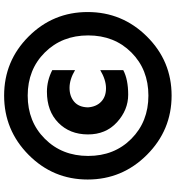

<svg xmlns="http://www.w3.org/2000/svg" viewBox="20 -844 865 946"><g transform="rotate(-90 453.0 -370.5)"><path d="M163.6 -79.6Q42 -201.2 42 -371.6Q42 -542 163.6 -662.6Q285.2 -783.2 455.6 -783.2Q626 -783.2 746.6 -662.6Q867.2 -542 867.2 -371.6Q867.2 -201.2 746.6 -79.6Q626 42 455.6 42Q285.2 42 163.6 -79.6ZM242.7 -582.5Q158.2 -498 158.2 -369.1Q158.2 -240.2 242.7 -156.2Q327.1 -72.3 455.6 -72.3Q584 -72.3 668 -156.2Q752 -240.2 752 -369.1Q752 -498 668 -582.5Q584 -667 455.6 -667Q327.1 -667 242.7 -582.5ZM474.6 -572.3Q529.3 -572.3 581.1 -545.9V-433.6Q535.2 -460.9 493.7 -460.9Q452.1 -460.9 425.3 -438Q398.4 -415 397.5 -370.1Q400.4 -329.1 425.3 -305.2Q450.2 -281.2 491.7 -281.2Q533.2 -281.2 581.1 -309.6V-196.3Q535.2 -171.9 460 -171.9Q384.8 -171.9 324.2 -227.1Q263.7 -282.2 264.2 -371.1Q264.6 -460 321.8 -516.1Q378.9 -572.3 474.6 -572.3Z"/></g></svg>

Font: GenEi M Gothic v2 Heavy
Style: Regular
Weight: 800
Version: Version 2.0